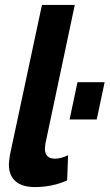

<svg xmlns="http://www.w3.org/2000/svg" viewBox="-20 -750 444 778"><path d="M16 -83Q16 -93 20 -121L150 -730H283L164 -168Q162 -154 162 -148Q162 -107 203 -107Q226 -107 256 -121L252 -19Q192 8 121 8Q70 8 43 -15.5Q16 -39 16 -83ZM262 -266 294 -417H404L372 -266Z"/></svg>

Font: Raleway-v4020
Style: Bold Italic
Weight: 700
Italic angle: -12°
Designer: Matt McInerney, Pablo Impallari, Rodrigo Fuenzalida
Foundry: Matt McInerney, Pablo Impallari, Rodrigo Fuenzalida
Version: Version 4.020;PS 004.020;hotconv 1.0.88;makeotf.lib2.5.64775